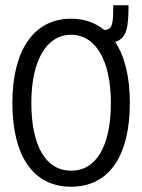

<svg xmlns="http://www.w3.org/2000/svg" viewBox="-20 -698 540 729"><path d="M250 11C393 11 473 -104 473 -308C473 -405 454 -484 417 -539C461 -552 468 -593 468 -678H410C410 -605 407 -586 376 -584C342 -612 300 -627 250 -627C107 -627 27 -505 27 -308C27 -104 107 11 250 11ZM250 -50C155 -50 99 -142 99 -308C99 -465 155 -566 250 -566C345 -566 401 -465 401 -308C401 -142 345 -50 250 -50Z"/></svg>

Font: Inconsolata Thin
Style: Regular
Weight: 100
Monospace: yes
Designer: Raph Levien, Cyreal, Brenton Simpson
Foundry: Raph Levien, Cyreal, Google
Version: Version 3.100